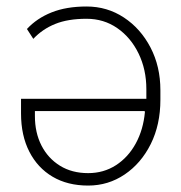

<svg xmlns="http://www.w3.org/2000/svg" viewBox="-20 -558 553 588"><path d="M250 10.3Q187 10.3 141.1 -16.8Q95.2 -43.9 69.8 -93.5Q44.4 -143.1 44.4 -210.4V-255.4H428.2Q428.2 -260.3 428.2 -265.9Q428.2 -271.5 428.2 -285.2Q428.2 -345.2 404.3 -394.3Q380.4 -443.4 339.1 -471.9Q297.9 -500.5 245.1 -500.5Q188 -500.5 148.9 -484.6Q109.9 -468.8 82 -439L62.5 -469.2Q92.8 -502 137.9 -520Q183.1 -538.1 245.1 -538.1Q308.1 -538.1 359.4 -504.4Q410.6 -470.7 440.9 -412.6Q471.2 -354.5 471.2 -281.7V-252.4Q471.2 -176.3 441.7 -116.9Q412.1 -57.6 361.8 -23.7Q311.5 10.3 250 10.3ZM250 -27.8Q297.4 -27.8 335 -52Q372.6 -76.2 395.8 -118.7Q418.9 -161.1 423.8 -214.8L422.9 -217.8H86.9V-202.6Q86.9 -151.9 106.9 -112.5Q127 -73.2 163.6 -50.5Q200.2 -27.8 250 -27.8Z"/></svg>

Font: Roboto Slab ExtraLight
Style: Regular
Weight: 250
Designer: Google
Version: Version 2.000; ttfautohint (v1.8.1.43-b0c9)